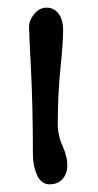

<svg xmlns="http://www.w3.org/2000/svg" viewBox="-20 -476 256 502"><path d="M66 -73Q66 -199 61 -294Q56 -389 56 -406Q56 -423 69.5 -439.5Q83 -456 102 -456Q121 -456 133 -440.5Q145 -425 145 -395.5Q145 -366 138 -296.5Q131 -227 131 -152Q131 -122 143.5 -94.5Q156 -67 156 -44.5Q156 -22 143.5 -8Q131 6 109.5 6Q88 6 77 -18Q66 -42 66 -73Z"/></svg>

Font: Macondo
Style: Regular
Weight: 400
Version: Version 2.001